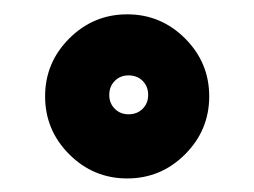

<svg xmlns="http://www.w3.org/2000/svg" viewBox="-20 -284 360 272"><path d="M78.1 -229.5Q112.3 -263.7 160.2 -263.7Q208 -263.7 242.2 -229.5Q276.4 -195.3 276.4 -147.5Q276.4 -99.6 242.2 -65.4Q208 -31.2 160.2 -31.2Q112.3 -31.2 78.1 -65.4Q43.9 -99.6 43.9 -147.5Q43.9 -195.3 78.1 -229.5ZM182.1 -169.4Q174.3 -177.2 162.1 -177.2Q150.4 -177.2 142.6 -169.4Q134.8 -161.6 134.8 -149.4Q134.8 -137.7 142.6 -129.9Q150.4 -122.1 162.1 -122.1Q174.3 -122.1 182.1 -129.9Q189.9 -137.7 189.9 -149.4Q189.9 -161.6 182.1 -169.4Z"/></svg>

Font: DimaKhabar
Style: Bold
Weight: 700
Width: 6
Designer: R.Balvardi
Foundry: Dima Software Group
Version: Version 1.00;November 30, 2018;FontCreator 11.5.0.2427 64-bi